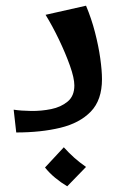

<svg xmlns="http://www.w3.org/2000/svg" viewBox="-20 -465 433 674"><path d="M37 0 28 -80Q53 -76 89 -75.5Q125 -75 159.5 -82Q194 -89 217.5 -108.5Q241 -128 241 -165Q241 -191 225.5 -234.5Q210 -278 187 -326Q164 -374 140 -413L282 -445Q301 -400 313.5 -351.5Q326 -303 332 -260Q338 -217 338 -187Q338 -114 299 -73.5Q260 -33 192 -16.5Q124 0 37 0ZM216 189Q194 176 173.5 159Q153 142 138 123L204 52Q222 72 240.5 88.5Q259 105 282 121Z"/></svg>

Font: Marhey
Style: Regular
Weight: 400
Designer: Nur Syamsi & Bustanul Arifin
Foundry: Namelatype
Version: Version 1.000; ttfautohint (v1.8.4.7-5d5b)